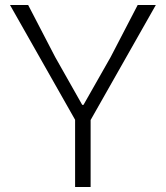

<svg xmlns="http://www.w3.org/2000/svg" viewBox="-20 -747 662 767"><path d="M280 0V-268.5L20 -727H92.5L200.5 -519L308.5 -328H313.5L422 -519L530 -727H602.5L342 -267.5V0Z"/></svg>

Font: Spline Sans Light
Style: Regular
Weight: 300
Designer: Eben Sorkin, Mirko Velimirovic
Foundry: Sorkin Type
Version: Version 1.000; ttfautohint (v1.8.3)